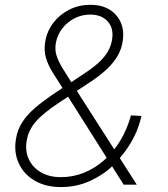

<svg xmlns="http://www.w3.org/2000/svg" viewBox="-20 -756 689 786"><path d="M229.5 9.8Q166.5 9.8 121.8 -16.6Q77.1 -43 56.6 -87.9Q36.1 -132.8 45.4 -187.5Q51.3 -224.6 70.6 -254.9Q89.8 -285.2 124 -314.7Q158.2 -344.2 209 -377.9L330.1 -458.5Q360.8 -478.5 383.3 -499Q405.8 -519.5 419.9 -542.5Q434.1 -565.4 438.5 -592.3Q446.8 -638.7 421.6 -667.5Q396.5 -696.3 349.1 -696.3Q314.9 -696.3 284.9 -680.9Q254.9 -665.5 234.6 -639.2Q214.4 -612.8 208.5 -579.1Q204.1 -552.7 211.2 -529.3Q218.3 -505.9 235.1 -478.3Q252 -450.7 276.9 -411.6L540 0H486.3L246.1 -379.9Q217.8 -423.8 197.5 -456.3Q177.2 -488.8 168.2 -518.8Q159.2 -548.8 165 -585Q172.4 -628.9 198.7 -663.1Q225.1 -697.3 264.4 -716.8Q303.7 -736.3 349.6 -736.3Q396.5 -736.3 428.5 -716.6Q460.4 -696.8 474.9 -662.8Q489.3 -628.9 481.9 -585.4Q477.5 -555.7 462.2 -528.6Q446.8 -501.5 420.4 -475.8Q394 -450.2 355.5 -424.3L220.7 -335Q154.8 -291.5 125.5 -256.8Q96.2 -222.2 89.4 -180.7Q82 -138.2 97.9 -104.2Q113.8 -70.3 147.7 -50.5Q181.6 -30.8 228.5 -30.8Q279.3 -30.8 324.5 -49.1Q369.6 -67.4 407.5 -101.3Q445.3 -135.3 473.1 -181.6Q501 -228 516.1 -283.7L559.1 -281.2Q548.8 -236.3 531 -200.4Q513.2 -164.6 493.2 -137.7Q473.1 -110.8 454.6 -91.3L441.9 -78.1Q405.3 -41.5 349.9 -15.9Q294.4 9.8 229.5 9.8Z"/></svg>

Font: Inter ExtraLight
Style: Italic
Weight: 250
Italic angle: -9.3988°
Designer: Rasmus Andersson
Foundry: rsms
Version: Version 4.001;git-66647c0bb